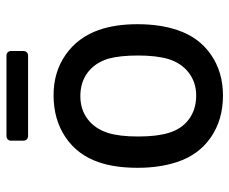

<svg xmlns="http://www.w3.org/2000/svg" viewBox="-78 -625 711 595"><g transform="rotate(-90 277.5 -327.5)"><path d="M73 -134Q55 -188 55 -256Q55 -327 72 -376Q94 -442 149 -479.5Q204 -517 280 -517Q352 -517 405.5 -479.5Q459 -442 482 -377Q500 -326 500 -257Q500 -187 482 -134Q460 -67 406 -29.5Q352 8 279 8Q204 8 149.5 -29.5Q95 -67 73 -134ZM392 -161Q403 -199 403 -255Q403 -311 393 -348Q380 -389 350 -411.5Q320 -434 277 -434Q236 -434 206 -411.5Q176 -389 163 -348Q152 -313 152 -255Q152 -197 163 -161Q175 -120 205.5 -97.5Q236 -75 279 -75Q319 -75 349 -97.5Q379 -120 392 -161ZM139 -611V-648Q139 -655 143 -659Q147 -663 154 -663H402Q409 -663 413 -659Q417 -655 417 -648V-611Q417 -604 413 -600Q409 -596 402 -596H154Q147 -596 143 -600Q139 -604 139 -611Z"/></g></svg>

Font: Barlow_Medium_SS
Style: Regular
Weight: 500
Designer: Jeremy Tribby
Foundry: Jeremy Tribby
Version: Version 1.101 August 23, 2024